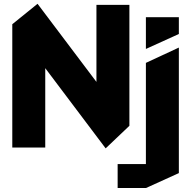

<svg xmlns="http://www.w3.org/2000/svg" viewBox="-20 -743 974 967"><path d="M631.7 -110.4 465.7 -262.7V-718.5H631.7ZM41.9 0V-620L207.9 -463.6V0ZM511.7 3.7 41.9 -620.1V-621L168.5 -723.4H169.5L631.7 -110.3V-109.4L512.7 3.7ZM714.8 203.7V-426.3L879.8 -503H880.8V128.8L715.8 203.7ZM572.5 203.7V83.4H714.8V203.7ZM714.8 -496.9V-656.4H880.8V-571.8L715.8 -496.9Z"/></svg>

Font: Foldit Thin
Style: Regular
Weight: 100
Designer: Sophia Tai
Foundry: Sophia Tai
Version: Version 1.003